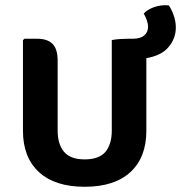

<svg xmlns="http://www.w3.org/2000/svg" viewBox="-20 -702 694 736"><path d="M68 -200.5V-548L73.5 -553.5H122.5Q161.5 -553.5 181.2 -534Q201 -514.5 201 -469V-201.5Q201 -149 225.5 -120Q250 -91 304.5 -91Q360 -91 384.2 -120Q408.5 -149 408.5 -201.5V-548.5Q424.5 -551.5 442 -552.5Q459.5 -553.5 473 -553.5H489Q518 -553.5 532.8 -566Q547.5 -578.5 547.5 -599Q547.5 -611.5 542.5 -625.2Q537.5 -639 531 -650Q544 -665 570.2 -674.5Q596.5 -684 627 -681.5Q636 -669.5 645 -645.5Q654 -621.5 654 -596.5Q654 -555 626.5 -522Q599 -489 541 -479V-200.5Q541 -98.5 479.8 -42.2Q418.5 14 304.5 14Q191 14 129.5 -42.2Q68 -98.5 68 -200.5Z"/></svg>

Font: Signika SC SemiBold
Style: Regular
Weight: 600
Designer: Anna Giedryś
Foundry: Anna Giedryś
Version: Version 2.000; ttfautohint (v1.8.3) -l 8 -r 50 -G 200 -x 9 -